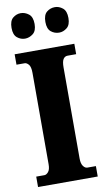

<svg xmlns="http://www.w3.org/2000/svg" viewBox="-101 -970 556 1017"><g transform="rotate(-10 177.5 -461.5)"><path d="M18 0V-56H62Q73 -56 83.5 -68.5Q94 -81 94 -109V-601Q94 -633 83.5 -645.5Q73 -658 62 -658H18V-714H339V-658H293Q278 -658 269.5 -645Q261 -632 261 -600V-110Q261 -83 271 -69.5Q281 -56 293 -56H339V0ZM271 -786Q246 -786 227 -801.5Q208 -817 208 -854Q208 -892 227 -907.5Q246 -923 271 -923Q293 -923 312.5 -907.5Q332 -892 332 -854Q332 -817 312.5 -801.5Q293 -786 271 -786ZM87 -786Q64 -786 45 -801.5Q26 -817 26 -854Q26 -892 45 -907.5Q64 -923 87 -923Q110 -923 130 -907.5Q150 -892 150 -854Q150 -817 130 -801.5Q110 -786 87 -786Z"/></g></svg>

Font: Noto Serif Lao ExtraCondensed Black
Style: Regular
Weight: 900
Width: 2
Designer: Monotype Design Team
Foundry: Monotype Imaging Inc.
Version: Version 2.003; ttfautohint (v1.8.4.7-5d5b)